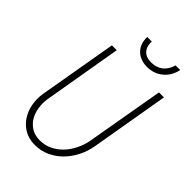

<svg xmlns="http://www.w3.org/2000/svg" viewBox="-260 -993 1107 1107"><g transform="rotate(45 293.5 -439.5)"><path d="M576.2 -710.9H535.6L451.7 -229Q444.3 -191.9 426.5 -155.5Q408.7 -119.1 382.3 -91.3Q355.5 -63 320.6 -45.9Q285.6 -28.8 244.1 -29.3Q203.6 -29.3 175.3 -47.4Q147 -65.4 130.4 -93.8Q113.8 -122.6 108.6 -158.2Q103.5 -193.8 108.9 -229L191.4 -710.9H151.9L68.4 -229Q62 -185.1 70.1 -142.3Q78.1 -99.6 100.6 -65.9Q122.6 -32.2 158 -11.5Q193.4 9.3 242.7 9.8Q293 9.8 335.4 -10Q377.9 -29.8 410.2 -63Q442.4 -96.2 464.1 -139.6Q485.8 -183.1 493.7 -229.5ZM530.8 -888.7H493.2Q488.3 -870.1 479 -854.5Q469.7 -838.9 457.5 -827.6Q442.9 -814.9 423.8 -808.1Q404.8 -801.3 381.8 -800.8Q361.3 -800.8 345.9 -806.2Q330.6 -811.5 320.3 -822.3Q308.6 -833.5 303.2 -850.3Q297.9 -867.2 298.8 -889.2H261.7Q260.7 -861.3 268.8 -838.6Q276.9 -815.9 292.5 -800.3Q308.1 -783.7 330.8 -774.9Q353.5 -766.1 381.8 -765.6Q410.6 -765.6 435.5 -774.4Q460.4 -783.2 479.5 -799.8Q499 -815.4 512.2 -838.1Q525.4 -860.8 530.8 -888.7Z"/></g></svg>

Font: Roboto Mono ExtraLight
Style: Italic
Weight: 250
Italic angle: -10°
Monospace: yes
Designer: Google
Version: Version 3.000